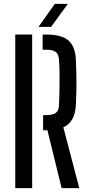

<svg xmlns="http://www.w3.org/2000/svg" viewBox="-20 -980 465 1000"><path d="M301 0 227 -301.5H204.5V-380.5H221.5Q257 -380.5 272 -393.2Q287 -406 287.5 -435.5Q289 -478 289.8 -514.5Q290.5 -551 290.2 -587.2Q290 -623.5 287.5 -666Q286 -696 271.5 -708.5Q257 -721 222 -721H202V-800H222Q302 -800 337.8 -768Q373.5 -736 375.5 -662.5Q377.5 -617.5 378 -581Q378.5 -544.5 378 -510.5Q377.5 -476.5 375.5 -439Q372.5 -344.5 310 -317L393 0ZM59.5 0V-800H147.5V0ZM180.5 -840 265.5 -960H333.5L246 -840Z"/></svg>

Font: Big Shoulders Stencil Text Thin Medium
Style: Regular
Weight: 500
Version: Version 2.001